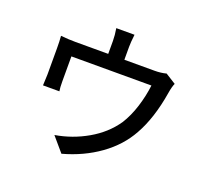

<svg xmlns="http://www.w3.org/2000/svg" viewBox="-136 -937 1229 1145"><g transform="rotate(20 478.0 -364.0)"><path d="M120.1 -301.8Q123 -361.8 123 -371.1V-538.1Q123 -583 120.1 -616.2Q168.9 -611.3 211.9 -611.3H421.4V-692.9Q421.4 -729 414.1 -772H529.8Q523.9 -720.7 523.9 -692.9V-611.3H716.8Q754.9 -611.3 789.1 -620.1L855 -578.6Q844.7 -556.2 837.9 -513.7Q810.5 -346.2 747.1 -233.9Q692.4 -134.8 592.5 -63.2Q492.7 8.3 362.8 43.9L285.2 -46.9Q393.1 -64.9 488 -119.4Q583 -173.8 641.1 -258.3Q675.8 -313 698 -383.8Q720.2 -454.6 728 -522H220.2V-365.2Q220.2 -323.2 224.1 -301.8Z"/></g></svg>

Font: Karasuma Gothic
Style: Regular
Weight: 500
Designer: Rasmus Andersson / Ryoko Nishizuka
Foundry: Genbu
Version: Version 1.00